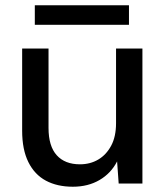

<svg xmlns="http://www.w3.org/2000/svg" viewBox="-20 -696 629 728"><path d="M256 12Q197 12 154 -11Q111 -34 87.5 -81.5Q64 -129 64 -200V-512H164V-211Q164 -142 195 -107.5Q226 -73 283 -73Q322 -73 352.5 -91Q383 -109 401.5 -143.5Q420 -178 420 -229V-512H520V0H430L424 -84Q401 -39 357.5 -13.5Q314 12 256 12ZM112 -602V-676H469V-602Z"/></svg>

Font: DM Sans 12pt Medium
Style: Regular
Weight: 500
Version: Version 4.004;gftools[0.9.30]